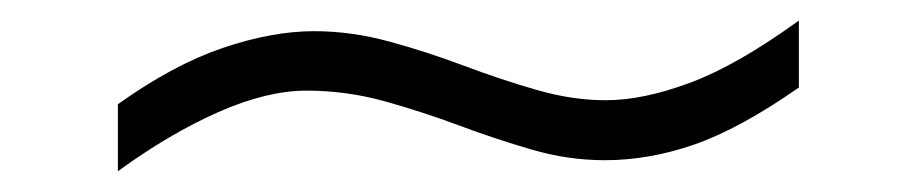

<svg xmlns="http://www.w3.org/2000/svg" viewBox="-20 -391 873 186"><path d="M94.2 -225.1V-290Q147.5 -328.1 195.6 -344.5Q243.7 -360.8 284.2 -360.8Q320.3 -360.8 356.9 -350.8Q393.6 -340.8 429.2 -327.4Q464.8 -314 499.5 -304Q534.2 -293.9 566.9 -293.9Q603 -293.9 648.4 -310.8Q693.8 -327.6 753.9 -371.1V-306.2Q696.3 -266.1 652.6 -251Q608.9 -235.8 565.9 -235.8Q530.3 -235.8 495.1 -246.1Q460 -256.3 424.6 -269.5Q389.2 -282.7 352.3 -293Q315.4 -303.2 276.9 -303.2Q238.8 -303.2 191.7 -282.5Q144.5 -261.7 94.2 -225.1Z"/></svg>

Font: Charis
Style: Italic
Weight: 400
Italic angle: -11°
Designer: Walt Agee, Miriam Martin, Annie Olsen, Victor Gaultney, Lorna Priest, Alan Ward, Bob Hallissy, Martin Hosken, Sharon Cor
Foundry: SIL Global
Version: Version 7.000